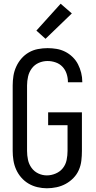

<svg xmlns="http://www.w3.org/2000/svg" viewBox="-20 -1001 515 1029"><path d="M231 8Q206 8 180.5 2Q155 -4 133 -17Q111 -30 94 -49.5Q77 -69 66.5 -92.5Q56 -116 52 -141.5Q48 -167 48 -192V-543Q48 -569 52 -594.5Q56 -620 67 -644Q78 -668 95 -687.5Q112 -707 134.5 -720Q157 -733 183 -738Q209 -743 235 -743Q259 -743 283 -739Q307 -735 329 -724Q351 -713 369 -695.5Q387 -678 398 -656.5Q409 -635 415 -611Q421 -587 421 -563V-560H344V-562Q344 -584 337 -605.5Q330 -627 315 -643Q300 -659 278.5 -666.5Q257 -674 235 -674Q210 -674 187.5 -664Q165 -654 150.5 -634.5Q136 -615 130.5 -591Q125 -567 125 -543V-192Q125 -168 130 -144.5Q135 -121 149 -101.5Q163 -82 185 -71.5Q207 -61 231 -61Q255 -61 278.5 -71Q302 -81 317 -100Q332 -119 337 -143.5Q342 -168 342 -192V-330H238V-399H419V-192Q419 -166 416 -140Q413 -114 402.5 -90Q392 -66 373.5 -47Q355 -28 332 -15.5Q309 -3 283 2.5Q257 8 231 8ZM224 -793 175 -837 305 -981 365 -929Z"/></svg>

Font: Iosevka QP
Style: Regular
Weight: 400
Designer: Belleve Invis
Foundry: Belleve Invis
Version: Version 20.0.0; ttfautohint (v1.8.4)